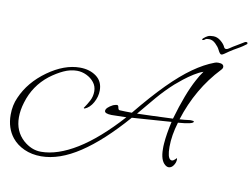

<svg xmlns="http://www.w3.org/2000/svg" viewBox="-91 -913 1526 1165"><g transform="rotate(10 672.0 -330.5)"><path d="M1335 -780Q1344 -780 1344 -773Q1344 -768 1338 -765Q1328 -757 1320 -752Q1312 -747 1306 -743Q1293 -736 1268 -721Q1243 -706 1217 -687Q1206 -679 1199 -679Q1190 -679 1177 -706Q1170 -721 1151 -739.5Q1132 -758 1111 -758Q1103 -758 1096.5 -757Q1090 -756 1085 -751Q1079 -746 1073 -746Q1069 -746 1069 -749Q1069 -752 1074 -757Q1088 -769 1099.5 -774.5Q1111 -780 1133 -780Q1157 -780 1178.5 -762.5Q1200 -745 1208 -727Q1212 -717 1222 -717Q1230 -717 1241 -725Q1261 -739 1281.5 -750.5Q1302 -762 1327 -778Q1329 -779 1331 -779.5Q1333 -780 1335 -780ZM229 119Q171 119 124.5 98Q78 77 49 41Q4 -15 4 -98Q4 -157 26 -205Q70 -307 172 -380Q273 -452 369 -452Q429 -452 470 -422Q511 -392 511 -336Q511 -297 490.5 -260.5Q470 -224 439 -212Q437 -212 435 -213.5Q433 -215 434 -216Q451 -240 465 -266.5Q479 -293 479 -325Q479 -356 460.5 -379.5Q442 -403 413.5 -416.5Q385 -430 355 -430Q314 -430 273 -411Q232 -392 191 -361Q103 -292 71 -184Q56 -136 56 -91Q56 -5 115 48Q139 69 166 80.5Q193 92 224 92Q325 92 444.5 18.5Q564 -55 698 -204L607 -202Q564 -203 564 -220Q564 -240 606 -262Q623 -268 629 -268Q638 -268 640 -254Q642 -241 649 -239Q666 -238 685 -237.5Q704 -237 726 -237Q820 -352 896.5 -429Q973 -506 1039.5 -553Q1106 -600 1168 -623Q1177 -627 1190 -627Q1224 -627 1224 -606Q1224 -597 1214 -587Q1080 -445 1018 -248Q1033 -249 1046.5 -250Q1060 -251 1072 -253Q1077 -254 1080.5 -254Q1084 -254 1088 -254Q1106 -254 1106 -249Q1106 -233 1012 -226Q987 -144 987 -73Q987 -7 1007 4Q1009 5 1011 5.5Q1013 6 1015 6Q1024 6 1033.5 -3.5Q1043 -13 1043 -13Q1045 -11 1045 -6Q1045 14 1032.5 32Q1020 50 1003 50Q992 50 981 41Q950 16 950 -54Q950 -62 950 -70.5Q950 -79 951 -87Q953 -116 958.5 -150Q964 -184 973 -224L731 -207Q591 -46 466 36.5Q341 119 229 119ZM758 -237Q796 -238 851.5 -240Q907 -242 978 -245Q1025 -407 1074 -497Q1082 -513 1091.5 -528Q1101 -543 1111 -557Q1086 -549 1055 -529.5Q1024 -510 996 -488Q968 -466 950 -450Q898 -403 851.5 -348.5Q805 -294 758 -237Z"/></g></svg>

Font: Ephesis
Style: Regular
Weight: 400
Designer: Robert E. Leuschke
Foundry: Robert E. Leuschke
Version: Version 1.010; ttfautohint (v1.8.3)